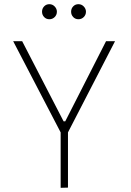

<svg xmlns="http://www.w3.org/2000/svg" viewBox="-20 -897 625 918"><path d="M270 1V-264L43 -700H86L284 -317H292L487 -700H530L305 -264V0ZM320 -841Q320 -856 330 -866.5Q340 -877 355 -877Q370 -877 380.5 -866Q391 -855 391 -841Q391 -826 380.5 -815.5Q370 -805 355 -805Q340 -805 330 -815.5Q320 -826 320 -841ZM181 -841Q181 -856 191 -866.5Q201 -877 216 -877Q231 -877 241.5 -866Q252 -855 252 -841Q252 -826 241.5 -815.5Q231 -805 216 -805Q201 -805 191 -815.5Q181 -826 181 -841Z"/></svg>

Font: Be Vietnam Thin
Style: Regular
Weight: 100
Designer: Gabriel Lam
Foundry: TypeRant
Version: Version 4.000